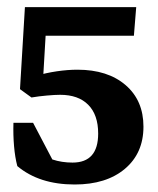

<svg xmlns="http://www.w3.org/2000/svg" viewBox="-20 -501 436 530"><path d="M186 8.3Q88.4 8.3 27.8 -42.5Q21.5 -66.4 18.8 -97.4Q16.1 -128.4 17.1 -162.1L77.6 -86.4Q120.6 -52.2 180.2 -52.2Q251 -52.2 251 -132.3Q251 -184.1 223.6 -211.7Q196.3 -239.3 146 -239.3Q131.8 -239.3 109.6 -237.3Q87.4 -235.4 66.9 -231.9L79.1 -291.5Q106.9 -299.8 137 -304.2Q167 -308.6 193.8 -308.6Q277.3 -308.6 326.7 -266.1Q376 -223.6 376 -151.4Q376 -78.1 324.7 -34.9Q273.4 8.3 186 8.3ZM133.8 -43 38.6 -57.6 17.1 -162.1H71.3ZM66.9 -231.9 35.2 -254.9 48.8 -481.4 110.4 -478.5 96.7 -245.6ZM57.6 -402.3 48.8 -481.4H356L349.6 -402.3Z"/></svg>

Font: Markazi Text
Style: Regular
Weight: 400
Designer: Borna Izadpanah (Arabic designer), Fiona Ross (Arabic design director) and Florian Runge (Latin designer)
Foundry: Borna Izadpanah and Florian Runge
Version: Version 1.000